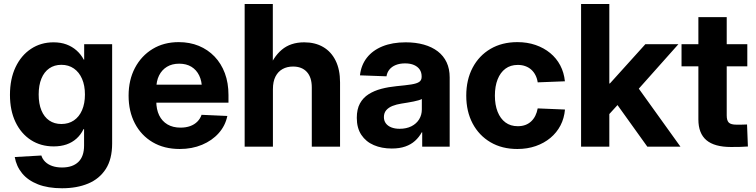

<svg xmlns="http://www.w3.org/2000/svg" viewBox="-20 -748 3854 979"><path d="M296.4 211.9Q224.6 211.9 173.6 191.9Q122.6 171.9 93 136Q63.5 100.1 55.2 52.7L190.9 44.9Q196.3 63 210.4 76.9Q224.6 90.8 246.3 98.4Q268.1 106 296.4 106Q350.1 106 379.4 77.9Q408.7 49.8 408.7 -5.9V-89.4H405.8Q392.1 -61 370.1 -41.3Q348.1 -21.5 319.1 -11.5Q290 -1.5 253.9 -1.5Q188 -1.5 137.7 -33.9Q87.4 -66.4 59.1 -125.5Q30.8 -184.6 30.8 -264.2Q30.8 -345.2 59.3 -405.5Q87.9 -465.8 138.2 -499Q188.5 -532.2 252.9 -532.2Q289.6 -532.2 318.6 -521.5Q347.7 -510.7 370.1 -491Q392.6 -471.2 407.2 -443.8H409.2V-522.5H551.8V-16.6Q551.8 63.5 519.3 113.8Q486.8 164.1 429.4 188Q372.1 211.9 296.4 211.9ZM293 -115.7Q329.6 -115.7 356.7 -134Q383.8 -152.3 398.4 -186.3Q413.1 -220.2 413.1 -266.1Q413.1 -312 398.4 -345.9Q383.8 -379.9 356.7 -398.7Q329.6 -417.5 293 -417.5Q257.3 -417.5 231.2 -399.4Q205.1 -381.3 191.2 -347.4Q177.2 -313.5 177.2 -266.1Q177.2 -218.8 191.2 -185.1Q205.1 -151.4 231.2 -133.5Q257.3 -115.7 293 -115.7Z M896.5 11.7Q816.9 11.7 758.3 -22.9Q699.7 -57.6 667.7 -118.9Q635.7 -180.2 635.7 -260.3Q635.7 -340.3 668.2 -401.9Q700.7 -463.4 758.1 -498.3Q815.4 -533.2 891.1 -533.2Q947.3 -533.2 993.7 -514.2Q1040 -495.1 1074 -459.7Q1107.9 -424.3 1126.5 -374.8Q1145 -325.2 1145 -263.7V-224.6H689V-316.4H1075.2L1009.8 -293.9Q1009.8 -334 995.8 -362.8Q981.9 -391.6 956.1 -407.5Q930.2 -423.3 893.6 -423.3Q857.4 -423.3 831.3 -407.5Q805.2 -391.6 791 -363Q776.9 -334.5 776.9 -295.4V-231.9Q776.9 -190.4 791.5 -160.2Q806.2 -129.9 834 -113.5Q861.8 -97.2 900.4 -97.2Q927.7 -97.2 949.5 -105Q971.2 -112.8 986.1 -127.7Q1001 -142.6 1007.8 -162.6L1139.2 -156.7Q1128.9 -106.9 1095.2 -69.1Q1061.5 -31.2 1010.3 -9.8Q959 11.7 896.5 11.7Z M1371.6 -293V0H1227.5V-727.5H1371.1V-387.7H1347.7Q1371.6 -456.1 1416.5 -494.1Q1461.4 -532.2 1531.2 -532.2Q1586.9 -532.2 1627.9 -508.3Q1668.9 -484.4 1691.4 -438.7Q1713.9 -393.1 1713.9 -328.1V0H1569.8V-302.2Q1569.8 -353.5 1544.7 -381.1Q1519.5 -408.7 1474.1 -408.7Q1443.8 -408.7 1420.9 -396Q1397.9 -383.3 1384.8 -357.9Q1371.6 -332.5 1371.6 -293Z M1977.5 9.3Q1926.3 9.3 1886 -8.1Q1845.7 -25.4 1822.5 -60.3Q1799.3 -95.2 1799.3 -147Q1799.3 -191.4 1815.4 -220.7Q1831.5 -250 1859.9 -267.8Q1888.2 -285.6 1924.8 -295.2Q1961.4 -304.7 2001.5 -308.6Q2048.8 -313 2076.9 -317.4Q2105 -321.8 2117.4 -330.3Q2129.9 -338.9 2129.9 -355.5V-358.4Q2129.9 -378.9 2119.9 -393.6Q2109.9 -408.2 2091.1 -416.5Q2072.3 -424.8 2045.4 -424.8Q2018.6 -424.8 1998 -416.5Q1977.5 -408.2 1965.6 -393.3Q1953.6 -378.4 1950.7 -358.9L1815.4 -363.8Q1821.3 -416 1850.6 -453.6Q1879.9 -491.2 1930.2 -511.7Q1980.5 -532.2 2048.8 -532.2Q2099.6 -532.2 2141.1 -520.5Q2182.6 -508.8 2212.2 -486.1Q2241.7 -463.4 2257.3 -430.2Q2272.9 -397 2272.9 -353.5V0H2132.8V-73.2H2130.4Q2116.7 -48.3 2096.2 -29.8Q2075.7 -11.2 2046.6 -1Q2017.6 9.3 1977.5 9.3ZM2017.6 -91.3Q2052.2 -91.3 2077.9 -104.2Q2103.5 -117.2 2117.2 -139.6Q2130.9 -162.1 2130.9 -189.9V-243.2Q2125 -239.7 2114 -236.6Q2103 -233.4 2088.9 -230.5Q2074.7 -227.5 2058.6 -224.9Q2042.5 -222.2 2026.4 -219.7Q2001.5 -215.8 1981.2 -207.8Q1960.9 -199.7 1949.2 -185.8Q1937.5 -171.9 1937.5 -150.9Q1937.5 -132.3 1947.5 -118.9Q1957.5 -105.5 1975.6 -98.4Q1993.7 -91.3 2017.6 -91.3Z M2618.2 11.7Q2539.6 11.7 2481 -22.7Q2422.4 -57.1 2389.9 -118.4Q2357.4 -179.7 2357.4 -260.3Q2357.4 -341.3 2389.9 -402.8Q2422.4 -464.4 2481 -498.8Q2539.6 -533.2 2618.2 -533.2Q2668.5 -533.2 2710.9 -518.6Q2753.4 -503.9 2785.4 -477.5Q2817.4 -451.2 2836.7 -414.6Q2856 -377.9 2860.4 -333.5L2721.7 -328.1Q2718.8 -348.1 2710.4 -364.5Q2702.1 -380.9 2689.2 -392.6Q2676.3 -404.3 2658.9 -410.6Q2641.6 -417 2620.1 -417Q2583 -417 2557.1 -397.7Q2531.2 -378.4 2517.3 -343.3Q2503.4 -308.1 2503.4 -260.3Q2503.4 -213.4 2517.3 -178.2Q2531.2 -143.1 2557.1 -123.8Q2583 -104.5 2620.1 -104.5Q2641.6 -104.5 2658.7 -110.8Q2675.8 -117.2 2688.5 -129.2Q2701.2 -141.1 2709.5 -157.7Q2717.8 -174.3 2721.7 -195.3L2860.8 -189.5Q2856.9 -145 2837.9 -108.4Q2818.8 -71.8 2786.6 -44.9Q2754.4 -18.1 2711.7 -3.2Q2668.9 11.7 2618.2 11.7Z M3073.2 -151.4V-322.3H3089.8L3270.5 -522.5H3439L3205.1 -259.8H3171.9ZM2942.9 0V-727.5H3086.9V0ZM3280.8 0 3117.7 -227.5 3213.4 -329.1 3449.7 0Z M3790.5 -522.5V-409.7H3455.1V-522.5ZM3541 -660.6H3685.5V-159.2Q3685.5 -133.3 3696.3 -122.8Q3707 -112.3 3735.8 -112.3Q3747.1 -112.3 3763.7 -112.5Q3780.3 -112.8 3789.1 -113.3L3793.5 -1Q3778.3 0.5 3754.6 1Q3731 1.5 3707.5 1.5Q3623 1.5 3582 -33.2Q3541 -67.9 3541 -139.2Z"/></svg>

Font: Inter 28pt
Style: Bold
Weight: 700
Designer: Rasmus Andersson
Foundry: rsms
Version: Version 4.001;git-66647c0bb